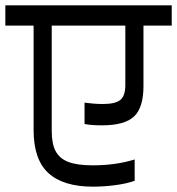

<svg xmlns="http://www.w3.org/2000/svg" viewBox="-30 -700 664 720"><path d="M614 -604H508V-377Q508 -297 473 -263.5Q438 -230 352 -230Q311 -230 287 -235V-315Q324 -310 356 -310Q403 -310 421.5 -325.5Q440 -341 440 -381V-604H164V-209Q164 -160 179 -132.5Q194 -105 227 -92.5Q260 -80 318 -80Q404 -80 475 -102V-22Q444 -11 401 -5.5Q358 0 319 0Q207 0 151.5 -51Q96 -102 96 -212V-604H-10V-680H614Z"/></svg>

Font: Rhodium Libre
Style: Regular
Weight: 400
Designer: James Puckett
Foundry: Dunwich Type Founders
Version: Version 1.001; ttfautohint (v1.3)